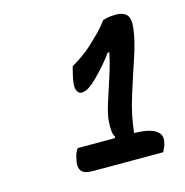

<svg xmlns="http://www.w3.org/2000/svg" viewBox="-73 -859 546 566"><g transform="rotate(-15 200.0 -576.0)"><path d="M118 -439H231L233 -443Q224 -454 227 -494Q229 -515 239.5 -547.5Q250 -580 262 -617Q274 -654 281 -688H276Q264 -671 250 -655Q236 -639 220 -623Q207 -610 195 -602Q183 -594 172 -594Q161 -594 156.5 -607.5Q152 -621 161 -656L166 -676Q201 -696 229 -721Q244 -735 259.5 -750.5Q275 -766 288 -784Q305 -790 329 -790Q350 -790 360.5 -779Q371 -768 368 -741Q364 -703 347 -652.5Q330 -602 312.5 -546.5Q295 -491 290 -439Q335 -438 354.5 -425.5Q374 -413 369 -392Q368 -382 364 -374.5Q360 -367 358 -362H144Q116 -362 108 -374.5Q100 -387 106 -410Q108 -420 111 -427Q114 -434 118 -439Z"/></g></svg>

Font: Recursive Sn Csl St
Style: Italic
Weight: 400
Italic angle: -15°
Version: Version 1.079;hotconv 1.0.112;makeotfexe 2.5.65598; ttfautoh